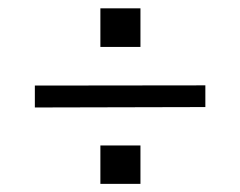

<svg xmlns="http://www.w3.org/2000/svg" viewBox="-20 -594 576 460"><path d="M316.5 -245.5V-153.5H220.5V-245.5ZM472 -389.5V-337.5L63.5 -336.5V-389ZM316.5 -574V-481.5H220.5V-574Z"/></svg>

Font: Public Sans Thin ExtraLight
Style: Regular
Weight: 250
Version: Version 1.007